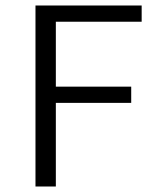

<svg xmlns="http://www.w3.org/2000/svg" viewBox="-20 -678 581 698"><path d="M183 -599V-363H457V-304H183V0H109V-658H495V-599Z"/></svg>

Font: Ysabeau
Style: Regular
Weight: 400
Designer: Christian Thalmann (Catharsis Fonts)
Version: Version 0.003